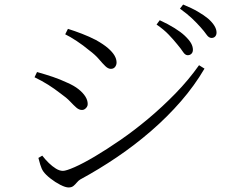

<svg xmlns="http://www.w3.org/2000/svg" viewBox="-20 -816 1040 845"><path d="M806 -573Q795 -573 785.5 -587.5Q776 -602 760 -621Q744 -641 722.5 -663.5Q701 -686 669 -708L683 -727Q720 -710 748 -692.5Q776 -675 793 -659Q813 -640 821 -625.5Q829 -611 829 -597Q829 -586 822.5 -579.5Q816 -573 806 -573ZM282 9Q268 9 245.5 -2.5Q223 -14 202 -30.5Q181 -47 171 -61Q163 -72 157 -92Q151 -112 149 -121L166 -131Q180 -113 195 -98.5Q210 -84 226 -74Q242 -64 257 -64Q271 -64 308.5 -80.5Q346 -97 397.5 -127.5Q449 -158 510 -200Q571 -242 633 -294Q695 -346 752.5 -405Q810 -464 856 -529L880 -514Q836 -439 776.5 -370.5Q717 -302 645.5 -240Q574 -178 495 -124.5Q416 -71 333 -26Q325 -21 318 -12.5Q311 -4 303 2.5Q295 9 282 9ZM341 -332Q328 -332 316 -342.5Q304 -353 288.5 -369.5Q273 -386 246 -405Q219 -426 192 -443Q165 -460 132 -476L143 -499Q182 -488 213 -477.5Q244 -467 276 -452Q306 -439 325.5 -423.5Q345 -408 355.5 -391.5Q366 -375 366 -358Q366 -351 362.5 -345.5Q359 -340 353.5 -336Q348 -332 341 -332ZM468 -513Q456 -513 444 -524.5Q432 -536 415.5 -555.5Q399 -575 372 -595Q347 -616 317.5 -635.5Q288 -655 267 -665L279 -689Q308 -680 340.5 -667.5Q373 -655 402 -640Q436 -621 455.5 -604Q475 -587 484 -571.5Q493 -556 493 -541Q493 -530 486.5 -521.5Q480 -513 468 -513ZM911 -649Q899 -649 889 -663.5Q879 -678 862 -697Q845 -716 825 -735Q805 -754 772 -778L786 -796Q823 -781 850.5 -765Q878 -749 896 -734Q933 -701 933 -673Q933 -662 927 -655.5Q921 -649 911 -649Z"/></svg>

Font: Noto Serif JP ExtraLight Light
Style: Regular
Weight: 300
Version: Version 2.003-H1;hotconv 1.1.1;makeotfexe 2.6.0